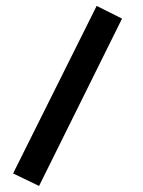

<svg xmlns="http://www.w3.org/2000/svg" viewBox="-20 -386 478 643"><path d="M303.7 -366.2 388.7 -323.7 110.8 236.8 23.9 194.8Z"/></svg>

Font: Vazirmatn FD NL SemiBold
Style: Regular
Weight: 600
Designer: Saber Rastikerdar
Foundry: Saber Rastikerdar
Version: Version 33.003